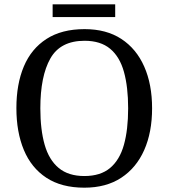

<svg xmlns="http://www.w3.org/2000/svg" viewBox="-20 -860 782 890"><path d="M371 10Q265 10 195 -36Q125 -82 90.5 -165Q56 -248 56 -359Q56 -470 90.5 -552Q125 -634 195.5 -679.5Q266 -725 372 -725Q473 -725 542.5 -679.5Q612 -634 648.5 -551.5Q685 -469 685 -358Q685 -247 648.5 -164.5Q612 -82 542 -36Q472 10 371 10ZM371 -44Q446 -44 490.5 -81.5Q535 -119 554.5 -189Q574 -259 574 -358Q574 -457 554.5 -527Q535 -597 490.5 -634Q446 -671 372 -671Q260 -671 213.5 -589Q167 -507 167 -358Q167 -259 187 -189Q207 -119 252 -81.5Q297 -44 371 -44ZM224 -781V-840H514V-781Z"/></svg>

Font: Noto Serif Armenian
Style: Regular
Weight: 400
Designer: Monotype Design Team
Foundry: Monotype Imaging Inc.
Version: Version 2.007